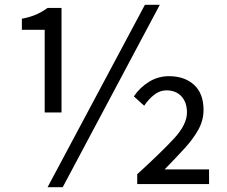

<svg xmlns="http://www.w3.org/2000/svg" viewBox="-20 -766 943 799"><path d="M178 13 583 -746H645L241 13ZM166 -298V-642H71V-688Q107 -695 131.5 -706Q156 -717 178 -733H236V-298ZM551 0V-41Q652 -133 705 -190.5Q758 -248 758 -298Q758 -340 735 -365Q712 -390 673 -390Q645 -390 621.5 -371.5Q598 -353 580 -326L537 -365Q562 -402 600 -425.5Q638 -449 683 -449Q748 -449 787.5 -413Q827 -377 827 -308Q827 -266 806 -227.5Q785 -189 748.5 -149Q712 -109 665 -61H850V0Z"/></svg>

Font: Chocolate Classical Sans
Style: Regular
Weight: 400
Designer: 田海東、宇文滿月
Foundry: Moonlit Owen
Version: Version 1.001